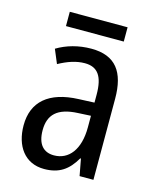

<svg xmlns="http://www.w3.org/2000/svg" viewBox="-105 -748 671 831"><g transform="rotate(15 230.0 -333.0)"><path d="M363 -676H104V-612H363ZM236 -546C179 -546 126 -531 83 -505L109 -443C149 -465 187 -478 225 -478C282 -478 309 -443 309 -359V-324L239 -321C107 -316 38 -256 38 -150C38 -58 85 10 172 10C239 10 279 -18 312 -75H315L329 0H391V-363C391 -483 345 -546 236 -546ZM252 -262 309 -265V-213C309 -113 264 -58 198 -58C152 -58 123 -87 123 -151C123 -220 160 -258 252 -262Z"/></g></svg>

Font: Noto Sans Gurmukhi UI Condensed
Style: Regular
Weight: 400
Width: 3
Designer: Jelle Bosma - Monotype Design Team
Foundry: Monotype Imaging Inc.
Version: Version 2.004